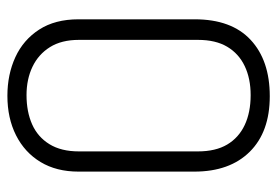

<svg xmlns="http://www.w3.org/2000/svg" viewBox="-138 -618 767 532"><g transform="rotate(90 246.0 -352.5)"><path d="M34 -508V-186Q34 -121 62.5 -77Q91 -33 139 -11Q187 11 246 11Q308 11 355.5 -13Q403 -37 429.5 -81Q456 -125 456 -186V-507Q456 -605 401 -660.5Q346 -716 247 -716Q148 -716 91 -663Q34 -610 34 -508ZM91 -187V-517Q91 -566 110 -598Q129 -630 163.5 -646.5Q198 -663 244 -663Q292 -663 327 -646.5Q362 -630 381 -598Q400 -566 400 -517V-187Q400 -138 380 -105.5Q360 -73 325 -57.5Q290 -42 244 -42Q200 -42 165.5 -58.5Q131 -75 111 -107Q91 -139 91 -187Z"/></g></svg>

Font: Advent Pro
Style: Regular
Weight: 400
Designer: VivaRado, Andreas Kalpakidis
Foundry: VivaRado, Andreas Kalpakidis
Version: Version 3.000